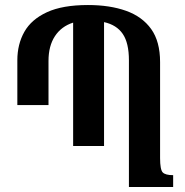

<svg xmlns="http://www.w3.org/2000/svg" viewBox="-20 -744 738 764"><path d="M617 -115Q617 -69 627.5 -58Q638 -47 669 -47V0H493V-504Q493 -573 468.5 -609Q444 -645 394 -656V-163H271V-654Q224 -639 198.5 -600Q173 -561 173 -502V-326H49V-504Q49 -568 77 -617.5Q105 -667 167 -695.5Q229 -724 330 -724Q417 -724 481.5 -701Q546 -678 581.5 -628.5Q617 -579 617 -497Z"/></svg>

Font: Noto Serif Armenian ExtraCondensed
Style: Bold
Weight: 700
Width: 2
Designer: Monotype Design Team
Foundry: Monotype Imaging Inc.
Version: Version 2.008; ttfautohint (v1.8.4.7-5d5b)